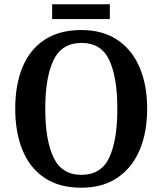

<svg xmlns="http://www.w3.org/2000/svg" viewBox="-20 -865 758 895"><path d="M359 10Q256 10 187.5 -36Q119 -82 85 -165Q51 -248 51 -359Q51 -470 85 -552Q119 -634 187.5 -679.5Q256 -725 360 -725Q458 -725 526.5 -679.5Q595 -634 630.5 -551.5Q666 -469 666 -358Q666 -247 630.5 -164.5Q595 -82 526.5 -36Q458 10 359 10ZM359 -50Q452 -50 489.5 -131Q527 -212 527 -358Q527 -504 489.5 -584.5Q452 -665 360 -665Q268 -665 229.5 -584.5Q191 -504 191 -358Q191 -212 229.5 -131Q268 -50 359 -50ZM223 -776V-845H492V-776Z"/></svg>

Font: Noto Serif Tamil SemiCondensed SemiBold
Style: Regular
Weight: 600
Width: 4
Designer: Indian Type Foundry, Tom Grace, and the Monotype Design Team
Foundry: Monotype Imaging Inc.
Version: Version 2.004; ttfautohint (v1.8.4.7-5d5b)